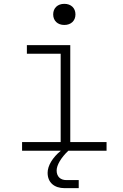

<svg xmlns="http://www.w3.org/2000/svg" viewBox="-20 -785 640 1000"><path d="M315 -655C350 -655 373 -677 373 -710C373 -743 350 -765 315 -765C280 -765 257 -743 257 -710C257 -677 280 -655 315 -655ZM95 0H297C254 35 228 78 228 115C228 165 262 195 317 195H390V153H326C294 153 275 134 275 103C275 75 298 36 336 0H535V-45H346V-550H120V-505H296V-45H95Z"/></svg>

Font: JetBrains Mono Thin
Style: Regular
Weight: 100
Monospace: yes
Designer: Philipp Nurullin, Konstantin Bulenkov
Foundry: JetBrains
Version: Version 2.305